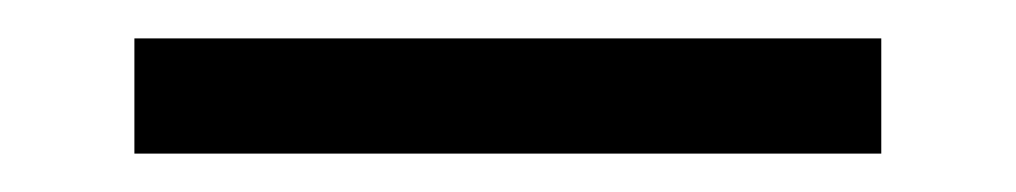

<svg xmlns="http://www.w3.org/2000/svg" viewBox="-20 -343 529 100"><path d="M50 -263V-323H439V-263Z"/></svg>

Font: DM Sans 18pt Light
Style: Regular
Weight: 300
Designer: Colophon Foundry, Jonny Pinhorn
Foundry: Colophon Foundry
Version: Version 4.004;gftools[0.9.30]